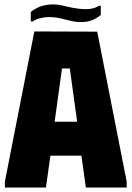

<svg xmlns="http://www.w3.org/2000/svg" viewBox="-20 -841 591 861"><path d="M2 0V-27L134 -700L416 -699L548 -27V0H365L345 -143H206L186 0ZM225 -295H326L293 -534H258ZM275 -753Q220 -768 183 -763.5Q146 -759 127 -745H118V-787Q129 -797 149 -807Q169 -817 201 -820.5Q233 -824 278 -812Q333 -799 368.5 -800Q404 -801 423 -815H432V-774Q421 -764 401.5 -754Q382 -744 351.5 -742Q321 -740 275 -753Z"/></svg>

Font: Phudu ExtraBold
Style: Regular
Weight: 800
Version: Version 1.005;gftools[0.9.23]